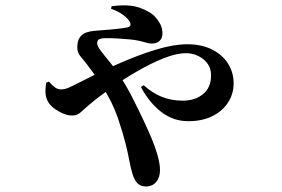

<svg xmlns="http://www.w3.org/2000/svg" viewBox="-20 -615 1040 708"><path d="M389.5 -582.5 391.4 -591.9Q455.1 -600.8 495.5 -586.3Q535.9 -571.8 553.3 -551.4Q566.5 -536.2 572.8 -522Q579 -507.8 579 -491.6Q579 -473.7 568.2 -464.1Q557.4 -454.4 540.8 -454.4Q528.9 -454.4 513.4 -459.2Q497.9 -463.9 487.8 -465.6Q476.4 -468.1 456.6 -469.9Q436.8 -471.7 414.1 -473.1Q391.3 -474.4 369.3 -474.3Q356.4 -474.5 347.4 -471.2Q338.3 -468 338.3 -454.5Q338.3 -445.5 351.5 -428Q364.7 -410.5 382.8 -388.7Q401 -366.8 415.6 -344.7Q442.2 -305.4 465.8 -259.6Q489.4 -213.7 508.6 -172.6Q527.8 -131.5 539.2 -104.2Q551.6 -75.3 560.8 -43.1Q570 -10.8 570 12.6Q570 39.2 556 55.9Q541.9 72.6 518.3 72.6Q498.6 72.6 487.1 61.1Q475.6 49.6 468.5 26.1Q461.8 4.2 456.4 -25Q451 -54.1 442.6 -87.4Q433.2 -124.9 414.5 -180.4Q395.8 -235.8 357.4 -296.3Q342.3 -320.9 328.4 -340.2Q314.6 -359.5 302.9 -374.6Q288.5 -393.5 276.4 -407.5Q264.2 -421.6 265.1 -442.9Q265.5 -465.6 275 -478.1Q284.6 -490.6 298.9 -495.4Q313.2 -500.2 328.1 -501.3Q342.9 -502.4 353.8 -503.4Q383.6 -505.4 410.7 -508.4Q437.7 -511.4 449.6 -513.9Q465.6 -517.1 459.8 -531.9Q455 -543.7 436 -558.5Q417 -573.2 389.5 -582.5ZM160.4 -314.2Q170.9 -302 181.6 -293.6Q192.4 -285.3 205.4 -285.3Q220.3 -285.3 240.5 -294.9Q260.6 -304.6 280.4 -314.6Q348.2 -349.7 418.8 -380.8Q489.4 -412 554.8 -431.9Q620.2 -451.8 670.4 -451.8Q724.1 -451.8 762.5 -432.2Q800.9 -412.5 821.2 -380Q841.5 -347.5 841.5 -307.6Q841.5 -268.8 821 -237Q800.4 -205.3 763.1 -186.7Q725.8 -168.1 674 -168.1Q619.2 -168.1 575.1 -201.9Q531.1 -235.7 499.6 -294L509.7 -300.9Q542.1 -271.5 577.5 -257.6Q612.8 -243.8 653.6 -243.8Q699.2 -243.8 728.8 -268Q758.3 -292.1 758.3 -337Q758.3 -373.6 730.3 -396.2Q702.4 -418.8 665.6 -418.8Q630 -418.8 583.1 -400Q536.2 -381.3 485.9 -352.2Q435.6 -323.2 389.4 -290.4Q343.2 -257.7 309.1 -228.7Q291.1 -213.6 278 -201.3Q264.9 -188.9 245.9 -188.9Q224.6 -188.9 198.5 -203.3Q172.4 -217.7 161 -233.7Q151.6 -247.5 148.7 -263.6Q145.9 -279.6 150.2 -309.9Z"/></svg>

Font: Noto Serif SC
Style: Regular
Weight: 200
Designer: Ryoko NISHIZUKA 西塚涼子 (kana & ideographs); Frank Grießhammer (Latin, Greek & Cyrillic); Wenlong ZHANG 张文龙 (bopomofo); San
Foundry: Adobe
Version: Version 2.001;hotconv 1.1.0;makeotfexe 2.6.0